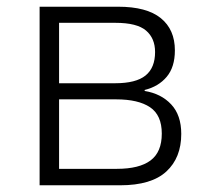

<svg xmlns="http://www.w3.org/2000/svg" viewBox="-20 -552 640 572"><path d="M98 0V-532H332Q417 -532 459 -498Q501 -464 501 -402Q501 -352 476.5 -323Q452 -294 411 -284V-281Q460 -273 490 -241Q520 -209 520 -153Q520 -82 475.5 -41Q431 0 338 0ZM156 -304H323Q385 -304 413.5 -327Q442 -350 442 -397Q442 -438 415 -461Q388 -484 324 -484H156ZM156 -49H328Q395 -49 428.5 -74Q462 -99 462 -154Q462 -209 427 -232.5Q392 -256 326 -256H156Z"/></svg>

Font: Noto Sans Mono Light
Style: Regular
Weight: 300
Designer: Monotype Design Team
Foundry: Monotype Imaging Inc.
Version: Version 2.014; ttfautohint (v1.8.4.7-5d5b)